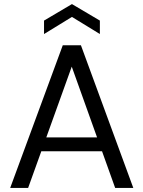

<svg xmlns="http://www.w3.org/2000/svg" viewBox="-20 -922 704 942"><path d="M30 0 288 -700H377L634 0H545L332 -595L118 0ZM148 -180 172 -248H489L513 -180ZM196 -755V-821L333 -902L470 -821V-755L333 -839Z"/></svg>

Font: DM Sans 20pt
Style: Regular
Weight: 400
Version: Version 4.004;gftools[0.9.30]